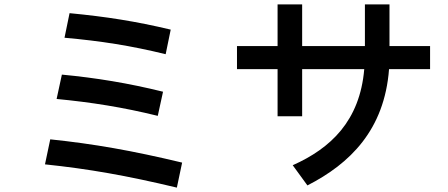

<svg xmlns="http://www.w3.org/2000/svg" viewBox="-20 -800 2040 875"><path d="M209 -165 185 -51C385 -30 556 0 786 55L810 -59C580 -114 409 -144 209 -165ZM238 -349C395 -334 541 -311 699 -272L723 -382C565 -421 419 -445 262 -460ZM274 -628C441 -613 575 -592 735 -553L758 -665C598 -703 464 -724 297 -740Z M1060 -590V-485H1245V-270H1357V-485H1640C1620 -249 1487 -124 1314 -47L1381 45C1575 -54 1732 -208 1753 -485H1940V-590H1755V-780H1643V-590H1357V-780H1245V-590Z"/></svg>

Font: KT Kiyosuna Sans Bold
Style: Regular
Weight: 700
Designer: [Zen Kaku Gothic] Yoshimichi Ohira
Version: Version 1.010;Glyphs 3.1.2 (3151)